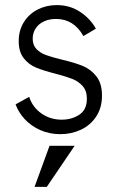

<svg xmlns="http://www.w3.org/2000/svg" viewBox="-20 -515 459 751"><path d="M41 -106.9 94.2 -136.2Q106.9 -96.2 141.6 -71.5Q176.3 -46.9 221.2 -46.9Q260.7 -46.9 290.3 -66.4Q319.8 -85.9 319.8 -128.9Q319.8 -159.7 303.5 -178.2Q287.1 -196.8 262.9 -206.3Q238.8 -215.8 197.3 -226.6Q149.9 -238.8 121.3 -250.5Q92.8 -262.2 73 -287.1Q53.2 -312 53.2 -354Q53.2 -396 73.2 -428.2Q93.3 -460.4 127.4 -477.8Q161.6 -495.1 202.1 -495.1Q253.4 -495.1 293.5 -468.5Q333.5 -441.9 355 -402.8L306.2 -374Q268.6 -440.9 199.2 -440.9Q171.9 -440.9 151.1 -430.9Q130.4 -420.9 119.1 -403.3Q107.9 -385.7 107.9 -363.8Q107.9 -338.4 122.8 -323Q137.7 -307.6 160.2 -299.6Q182.6 -291.5 222.2 -281.7Q272 -270 303.2 -257.3Q334.5 -244.6 356.7 -216.8Q378.9 -189 378.9 -141.1Q378.9 -93.3 356.2 -59.1Q333.5 -24.9 296.4 -7.6Q259.3 9.8 215.8 9.8Q173.3 9.8 137.2 -6.3Q101.1 -22.5 76.4 -49.3Q51.8 -76.2 41 -106.9ZM115.2 215.8 173.8 55.2H272L163.1 215.8Z"/></svg>

Font: Acari Sans Light
Style: Regular
Weight: 300
Designer: Alfredo Marco Pradil and Stefan Peev
Foundry: Hanken Design Co.
Version: Version 1.045;January 11, 2019;FontCreator 11.5.0.2425 64-bi